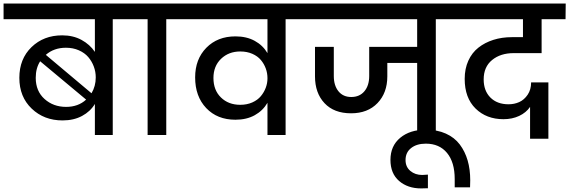

<svg xmlns="http://www.w3.org/2000/svg" viewBox="-44 -760 3205 1081"><path d="M490.2 0V-174.8Q464.8 -132.3 418 -107.2Q371.1 -82 308.1 -82Q204.1 -82 134.5 -148.4Q64.9 -214.8 64.9 -321.8Q64.9 -428.2 133.3 -494.6Q201.7 -561 306.2 -561Q367.7 -561 414.8 -535.4Q461.9 -509.8 490.2 -467.8V-651.9H-23.9V-740.2H711.9V-651.9H590.8V0ZM327.1 -491.2Q259.8 -491.2 213.9 -451.2L471.2 -234.9Q495.1 -274.9 495.1 -324.2Q495.1 -356 484.1 -385.5Q473.1 -415 452.9 -438.7Q432.6 -462.4 399.9 -476.8Q367.2 -491.2 327.1 -491.2ZM328.1 -158.2Q396.5 -158.2 440.9 -199.2L182.1 -415Q157.2 -376.5 157.2 -321.8Q157.2 -247.1 206.8 -202.6Q256.3 -158.2 328.1 -158.2Z M787.1 0V-651.9H665V-740.2H1014.2V-651.9H892.1V0Z M1308.6 -169.9Q1346.2 -169.9 1376.5 -183.3Q1406.7 -196.8 1424.8 -218.8Q1442.9 -240.7 1452.4 -266.4Q1461.9 -292 1461.9 -318.8V-319.8Q1461.9 -348.1 1452.4 -374.3Q1442.9 -400.4 1424.8 -422.1Q1406.7 -443.8 1376.7 -457Q1346.7 -470.2 1308.6 -470.2Q1243.7 -470.2 1200.7 -429Q1157.7 -387.7 1157.7 -320.8Q1157.7 -252.4 1200 -211.2Q1242.2 -169.9 1308.6 -169.9ZM1685.5 -651.9H1564V0H1461.9V-181.2Q1436 -136.7 1390.1 -111.3Q1344.2 -85.9 1281.7 -85.9Q1179.2 -85.9 1116.9 -151.6Q1054.7 -217.3 1054.7 -324.2Q1054.7 -426.8 1117.7 -491Q1180.7 -555.2 1281.7 -555.2Q1344.2 -555.2 1390.1 -530Q1436 -504.9 1461.9 -460.9V-651.9H965.8V-740.2H1685.5Z M1637.7 -651.9V-740.2H2531.7V-651.9H2409.7V0H2304.7V-405.8H2136.7V-330.1Q2136.7 -237.3 2081.5 -179.7Q2026.4 -122.1 1932.6 -122.1Q1836.4 -122.1 1783 -179.2Q1729.5 -236.3 1729.5 -330.1V-496.1H1835.4V-332Q1835.4 -278.3 1861.6 -246.1Q1887.7 -213.9 1933.6 -213.9Q1980.5 -213.9 2007.6 -246.1Q2034.7 -278.3 2034.7 -332V-496.1H2304.7V-651.9Z M2327.1 300.8Q2251.5 300.8 2202.9 258.8Q2154.3 216.8 2154.3 140.1Q2154.3 61.5 2209.2 15.9Q2264.2 -29.8 2353.5 -29.8Q2417.5 -29.8 2466.3 -7.8Q2515.1 14.2 2544.7 53.5Q2574.2 92.8 2588.9 143.3Q2603.5 193.8 2603.5 254.9Q2603.5 281.7 2602.5 294.9H2516.1V248Q2516.1 153.3 2472.9 101.1Q2429.7 48.8 2353.5 48.8Q2302.2 48.8 2270.8 73.5Q2239.3 98.1 2239.3 141.1Q2239.3 179.7 2266.4 202.4Q2293.5 225.1 2333.5 225.1Q2340.8 225.1 2365.2 223.1V299.8Q2352.1 300.8 2327.1 300.8Z M2483.4 -651.9V-740.2H3141.1L3140.1 -651.9H3005.4V-460.9H2848.1Q2773.9 -460.9 2726.6 -422.1Q2679.2 -383.3 2679.2 -313Q2679.2 -249 2717 -210.9Q2754.9 -172.9 2819.3 -172.9Q2851.6 -172.9 2879.4 -185.3Q2907.2 -197.8 2926.8 -226.6Q2946.3 -255.4 2946.3 -295.9H3043.5V21H2940.4V-158.2Q2918.5 -126 2879.2 -107.4Q2839.8 -88.9 2790.5 -88.9Q2694.8 -88.9 2633.5 -148.9Q2572.3 -209 2572.3 -315.9Q2572.3 -373 2592.8 -418.2Q2613.3 -463.4 2649.7 -491.9Q2686 -520.5 2733.9 -535.6Q2781.7 -550.8 2838.4 -550.8H2900.4V-651.9Z"/></svg>

Font: SVN-Poppins Medium
Style: Regular
Weight: 500
Designer: Ninad Kale (Devanagari), Jonny Pinhorn (Latin)
Foundry: Indian Type Foundry
Version: Version 3.002 2017